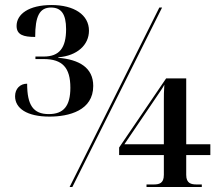

<svg xmlns="http://www.w3.org/2000/svg" viewBox="-20 -744 880 764"><path d="M177 -280C254 -280 351 -304 351 -402C351 -475 295 -507 212 -514V-516C287 -522 334 -565 334 -622C334 -685 275 -724 185 -724C95 -724 46 -688 46 -641C46 -605 74 -597 120 -597C120 -679 137 -714 183 -714C223 -714 243 -689 243 -628C243 -553 216 -519 154 -519H121V-509H154C228 -509 260 -475 260 -395C260 -322 233 -290 174 -290C112 -290 88 -326 88 -411C60 -411 40 -391 40 -361C40 -313 87 -280 177 -280ZM257 0H268L625 -714H614ZM563 0H783V-10H763C741 -10 721 -14 721 -48V-127H817V-170H721V-432H641L454 -157V-127H632V-48C632 -14 613 -10 591 -10H563ZM475 -170 595 -347C616 -378 628 -395 634 -407C632 -381 632 -364 632 -343V-170Z"/></svg>

Font: Noto Serif Display
Style: Regular
Weight: 400
Designer: Monotype Design Team
Foundry: Monotype Imaging Inc.
Version: Version 2.009